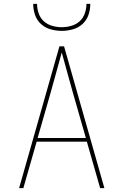

<svg xmlns="http://www.w3.org/2000/svg" viewBox="-20 -975 640 995"><path d="M79 0 288 -735H312L521 0H499L430 -241H170L101 0ZM425 -260 359 -490Q344 -543 329.5 -596Q315 -649 300 -703Q285 -649 270.5 -596Q256 -543 241 -490L175 -260ZM300 -815Q271 -815 242.5 -823Q214 -831 192.5 -850.5Q171 -870 161.5 -898Q152 -926 152 -955H172Q172 -930 180.5 -905.5Q189 -881 207.5 -864.5Q226 -848 250.5 -841Q275 -834 300 -834Q325 -834 349.5 -841Q374 -848 392.5 -864.5Q411 -881 419.5 -905.5Q428 -930 428 -955H448Q448 -926 438.5 -898Q429 -870 407.5 -850.5Q386 -831 357.5 -823Q329 -815 300 -815Z"/></svg>

Font: Iosevka Aile Thin
Style: Regular
Weight: 100
Designer: Belleve Invis
Foundry: Belleve Invis
Version: Version 31.1.0; ttfautohint (v1.8.4)